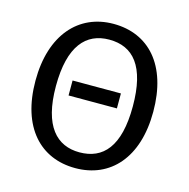

<svg xmlns="http://www.w3.org/2000/svg" viewBox="-105 -803 902 917"><g transform="rotate(15 346.0 -344.5)"><path d="M55 -343C55 -112 174 12 346 12C519 12 637 -116 637 -344C637 -576 519 -701 346 -701C174 -701 55 -570 55 -343ZM346 -623C464 -623 536 -542 536 -344C536 -144 462 -66 346 -66C234 -66 156 -144 156 -343C156 -542 231 -623 346 -623ZM465 -315V-389H226V-315Z"/></g></svg>

Font: FiraGO Unicode
Style: Regular
Weight: 400
Designer: bBox Type
Foundry: bBox Type GmbH
Version: Version 1.001;PS 001.001;hotconv 1.0.88;makeotf.lib2.5.64775